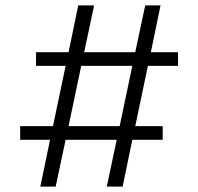

<svg xmlns="http://www.w3.org/2000/svg" viewBox="-20 -694 737 714"><path d="M436 0H377L414 -174H224L187 0H130L166 -174H55V-225H177L224 -449H114V-500H235L271 -674H330L293 -500H483L520 -674H577L541 -500H642V-449H530L483 -225H585V-174H472ZM425 -225 472 -449H282L235 -225Z"/></svg>

Font: Hind Siliguri Light
Style: Regular
Weight: 300
Designer: Jyotish Sonowal
Foundry: Indian Type Foundry
Version: Version 1.001;PS 1.0;hotconv 1.0.86;makeotf.lib2.5.63406; tt